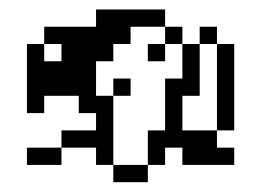

<svg xmlns="http://www.w3.org/2000/svg" viewBox="-20 -341 540 397"><path d="M35.7 -35.7V0H107.1V-35.7ZM107.1 -71.4V-35.7H178.6V0H214.3V-142.9H178.6V-214.3H214.3V-250H250V-285.7H321.4V-321.4H178.6V-285.7H71.4V-250H107.1V-214.3H71.4V-250H35.7V-107.1H71.4V-142.9H142.9V-107.1H178.6V-71.4ZM285.7 -71.4V0H321.4V-35.7H357.1V0H464.3V-35.7H428.6V-71.4H357.1V-142.9H392.9V-250H357.1V-178.6H321.4V-71.4ZM428.6 -250V-71.4H464.3V-250ZM428.6 -250V-285.7H392.9V-250ZM357.1 -250V-285.7H321.4V-250ZM214.3 -178.6V-142.9H250V-178.6ZM214.3 0V35.7H285.7V0ZM285.7 -250V-214.3H321.4V-250Z"/></svg>

Font: Gossip Icons Low Pixel
Style: Regular
Weight: 500
Designer: Deborah Khodanovich
Version: Version 1.001;Glyphs 3.3.1 (3343)